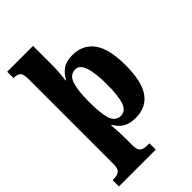

<svg xmlns="http://www.w3.org/2000/svg" viewBox="-292 -860 1199 1199"><g transform="rotate(-45 308.0 -260.0)"><path d="M10 240V184H23Q48 184 66.5 172Q85 160 85 119V-633Q85 -680 69.5 -692Q54 -704 29 -704H23V-760H251V-575Q251 -557 249.5 -534.5Q248 -512 245.5 -492Q243 -472 242 -463H246Q266 -501 297.5 -523.5Q329 -546 383 -546Q476 -546 525.5 -478.5Q575 -411 575 -265Q575 -121 527 -54.5Q479 12 388 12Q335 12 303 -7.5Q271 -27 250 -64H245Q247 -49 249 -12.5Q251 24 251 58V117Q251 160 269 172Q287 184 312 184H335V240ZM332 -63Q373 -63 390.5 -112.5Q408 -162 408 -264Q408 -362 390.5 -416Q373 -470 334 -470Q285 -470 268 -416Q251 -362 251 -266Q251 -162 267.5 -112.5Q284 -63 332 -63Z"/></g></svg>

Font: Noto Serif Thai SemiCondensed ExtraBold
Style: Regular
Weight: 800
Width: 4
Designer: Monotype Design Team
Foundry: Monotype Imaging Inc.
Version: Version 2.002; ttfautohint (v1.8.4.7-5d5b)